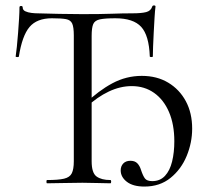

<svg xmlns="http://www.w3.org/2000/svg" viewBox="-20 -674 776 706"><path d="M153 0Q150.8 0 150.8 -6Q150.8 -12 153 -12Q194.4 -12 215.6 -17Q236.8 -22 244.1 -37Q251.4 -52 251.4 -81V-544Q251.4 -574 245.5 -587.3Q239.6 -600.6 222.4 -603.7Q205.2 -606.8 171 -606.8Q115.6 -606.8 88.5 -574.7Q61.4 -542.6 49.4 -466.2Q49.2 -464 43.4 -464.1Q37.6 -464.2 37.6 -466.4Q39.6 -478.8 42 -502.3Q44.4 -525.8 46.5 -553Q48.6 -580.2 50.1 -605.4Q51.6 -630.6 51.6 -647Q51.6 -652 57.5 -652Q63.4 -652 63.4 -647Q63.4 -637 73.1 -632.5Q82.8 -628 95.5 -626.5Q108.2 -625 117.2 -625Q158.6 -624 197.9 -623Q237.2 -622 283.2 -622Q350 -622 390.8 -623.5Q431.6 -625 466.6 -625Q500 -625 517.4 -629.5Q534.8 -634 539.8 -650Q541 -654 546.4 -654Q551.8 -654 551.8 -650Q549.8 -634.8 548.3 -609.1Q546.8 -583.4 545.3 -555.1Q543.8 -526.8 542.9 -502.7Q542 -478.6 542 -466.4Q542 -464.2 536.5 -464.2Q531 -464.2 530.8 -466.4Q528 -543.8 499.1 -575.3Q470.2 -606.8 404.2 -606.8Q366.6 -606.8 347.7 -602.9Q328.8 -599 322.9 -585.6Q317 -572.2 317 -542V-81Q317 -38 335.1 -25Q353.2 -12 385.8 -12Q388.8 -12 388.8 -6Q388.8 0 385.8 0Q369.2 0 339 -1Q308.8 -2 283.2 -2Q246.4 -2 213 -1Q179.6 0 153 0ZM511 12Q469.2 12 446.5 -5.5Q423.8 -23 423.8 -47.6Q423.8 -62.8 433.2 -72.8Q442.6 -82.8 459.6 -82.8Q475.8 -82.8 484.8 -73.7Q493.8 -64.6 498.6 -48.8Q505.8 -27 513.2 -17.5Q520.6 -8 539.8 -8Q568.6 -8 586.6 -27.3Q604.6 -46.6 612.8 -80Q621 -113.4 621 -154.8Q621 -216.4 601.5 -261.9Q582 -307.4 546.7 -332.4Q511.4 -357.4 464.4 -357.4Q422.2 -357.4 379.8 -337.3Q337.4 -317.2 298.8 -281L292.4 -292.4Q342.4 -340.6 393.3 -367.8Q444.2 -395 501.6 -395Q557 -395 598.5 -370.1Q640 -345.2 663.3 -301.9Q686.6 -258.6 686.6 -201Q686.6 -149.6 666.5 -100.7Q646.4 -51.8 607.1 -19.9Q567.8 12 511 12Z"/></svg>

Font: Cormorant Infant Light
Style: Regular
Weight: 300
Designer: Christian Thalmann (Catharsis Fonts)
Foundry: Catharsis Fonts
Version: Version 4.001